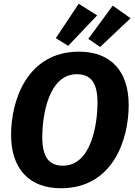

<svg xmlns="http://www.w3.org/2000/svg" viewBox="-20 -985 721 1022"><path d="M399 -965 277 -782 343 -741 497 -903ZM580 -955 450 -778 513 -735 675 -888ZM401 -710C125 -710 39 -452 39 -267C39 -87 135 17 304 17C580 17 665 -240 665 -426C665 -607 569 -710 401 -710ZM389 -590C461 -590 499 -547 499 -440C499 -324 466 -103 315 -103C244 -103 205 -145 205 -255C205 -369 238 -590 389 -590Z"/></svg>

Font: Fira Sans
Style: Bold Italic
Weight: 700
Italic angle: -8°
Designer: bBox Type GmbH & Carrois Corporate GbR & Edenspiekermann AG
Foundry: bBox Type GmbH & Carrois Corporate GbR & Edenspiekermann AG
Version: Version 4.301;PS 004.301;hotconv 1.0.88;makeotf.lib2.5.64775